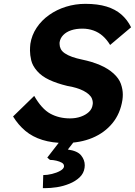

<svg xmlns="http://www.w3.org/2000/svg" viewBox="-20 -734 702 999"><path d="M317 10Q252 10 200.5 -6Q149 -22 112 -53Q75 -84 48 -128L158 -235Q197 -167 242 -142.5Q287 -118 344 -118Q375 -118 400.5 -127Q426 -136 442.5 -151.5Q459 -167 462 -189Q463 -194 463 -198Q463 -209 458.5 -220.5Q454 -232 442.5 -242.5Q431 -253 414.5 -261.5Q398 -270 376.5 -276.5Q355 -283 330 -287Q276 -300 236.5 -318.5Q197 -337 173 -364.5Q149 -392 142.5 -420Q136 -448 136 -471Q136 -488 138 -506Q145 -551 170.5 -589.5Q196 -628 235.5 -656Q275 -684 323.5 -699Q372 -714 424 -714Q488 -714 534 -700Q580 -686 611.5 -658.5Q643 -631 662 -592L553 -500Q536 -528 514.5 -547Q493 -566 466 -575.5Q439 -585 409 -585Q376 -585 350.5 -576.5Q325 -568 309 -551.5Q293 -535 290 -513Q290 -509 290 -505Q290 -492 296 -479.5Q302 -467 317.5 -456.5Q333 -446 355.5 -438Q378 -430 407 -424Q460 -413 501.5 -395Q543 -377 571 -351.5Q599 -326 609 -297.5Q619 -269 619 -242Q619 -228 617 -214Q606 -143 565 -93Q524 -43 460.5 -16.5Q397 10 317 10ZM203 245 205 177Q226 177 250.5 171Q275 165 293 155Q311 145 313 133Q313 131 313 130Q313 119 301.5 112.5Q290 106 273 102Q256 98 240 98L226 86L311 -24H386L333 44Q383 51 402 74.5Q421 98 421 126Q421 132 420 139Q416 168 394.5 188.5Q373 209 341 222Q309 235 276 240Q243 245 214 245Q208 245 203 245Z"/></svg>

Font: Lexend SemBd
Style: Italic
Weight: 600
Italic angle: -8.13011°
Designer: Bonnie Shaver-Troup, Thomas Jockin
Foundry: Lexend
Version: Version 1.007